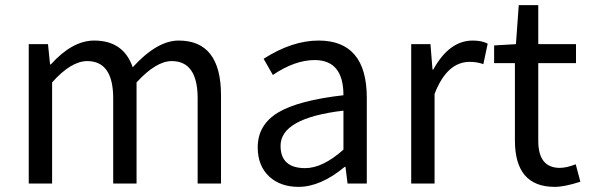

<svg xmlns="http://www.w3.org/2000/svg" viewBox="-20 -715 2295 748"><path d="M92 -543H167L175 -464H178Q262 -557 347 -557Q461 -557 497 -453Q592 -557 676 -557Q841 -557 841 -344V0H750V-332Q750 -477 649 -477Q588 -477 512 -394V0H421V-332Q421 -477 320 -477Q257 -477 183 -394V0H92Z M1029 -27Q984 -69 984 -141Q984 -229 1064 -277Q1143 -324 1318 -344Q1318 -481 1206 -481Q1129 -481 1043 -423L1007 -486Q1118 -557 1221 -557Q1409 -557 1409 -334V0H1334L1326 -65H1323Q1229 13 1143 13Q1073 13 1029 -27ZM1318 -132V-284Q1073 -255 1073 -147Q1073 -60 1169 -60Q1237 -60 1318 -132Z M1582 -543H1657L1665 -444H1668Q1730 -557 1822 -557Q1857 -557 1880 -545L1863 -465Q1840 -474 1810 -474Q1721 -474 1673 -349V0H1582Z M1986 -168V-469H1905V-538L1990 -543L2001 -695H2077V-543H2224V-469H2077V-166Q2077 -61 2161 -61Q2187 -61 2223 -75L2241 -7Q2179 13 2141 13Q1986 13 1986 -168Z"/></svg>

Font: KaiGen Gothic CN Regular
Style: Regular
Weight: 400
Designer: Ryoko NISHIZUKA  (kana & ideographs); Paul D. Hunt (Latin, Greek & Cyrillic); Wenlong ZHANG  (bopomofo); Sandoll Communi
Foundry: Adobe Systems Incorporated
Version: Version 1.002.20150501